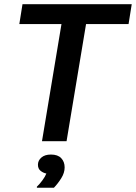

<svg xmlns="http://www.w3.org/2000/svg" viewBox="-20 -670 645 911"><path d="M179.2 0 271.7 -555.8H71.7L86.7 -650H605L590 -555.8H388.3L295.8 0ZM155 220.8V215.8Q167.5 204.2 180.8 186.2Q194.2 168.3 200 153.3Q185.8 150.8 172.9 140.8Q160 130.8 160 111.7Q160 91.7 176.3 77.5Q192.5 63.3 221.7 63.3Q254.2 63.3 270.4 80.4Q286.7 97.5 286.7 124.2Q286.7 150 270.8 175.4Q255 200.8 235.8 220.8Z"/></svg>

Font: Familjen Grotesk GF Medium
Style: Italic
Weight: 500
Designer: Anders Wikstroem, Jonas Baeckman, Matilda Gysing, Kristian Moeller
Foundry: Familjen STHML AB
Version: Version 2.000; Beta; Release 4; Build 6